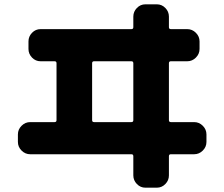

<svg xmlns="http://www.w3.org/2000/svg" viewBox="-20 -805 1040 890"><path d="M407 -512V-248Q407 -239 416 -239H589Q598 -239 598 -248V-512Q598 -521 589 -521H416Q407 -521 407 -512ZM120 -90Q97 -90 80 -107Q63 -124 63 -147V-182Q63 -205 80 -222Q97 -239 120 -239H233Q242 -239 242 -248V-512Q242 -521 233 -521H168Q145 -521 128.5 -538Q112 -555 112 -578V-613Q112 -636 128.5 -653Q145 -670 168 -670H589Q598 -670 598 -679V-728Q598 -751 614.5 -768Q631 -785 654 -785H707Q730 -785 746.5 -768Q763 -751 763 -728V-679Q763 -670 772 -670H848Q871 -670 888 -653Q905 -636 905 -613V-578Q905 -555 888 -538Q871 -521 848 -521H772Q763 -521 763 -512V-248Q763 -239 772 -239H880Q903 -239 920 -222Q937 -205 937 -182V-147Q937 -124 920 -107Q903 -90 880 -90H772Q763 -90 763 -81V8Q763 31 746.5 48Q730 65 707 65H654Q631 65 614.5 48Q598 31 598 8V-81Q598 -90 589 -90Z"/></svg>

Font: Rounded Mplus 1c ExtraBold
Style: Regular
Weight: 800
Version: Version 1.059.20150529